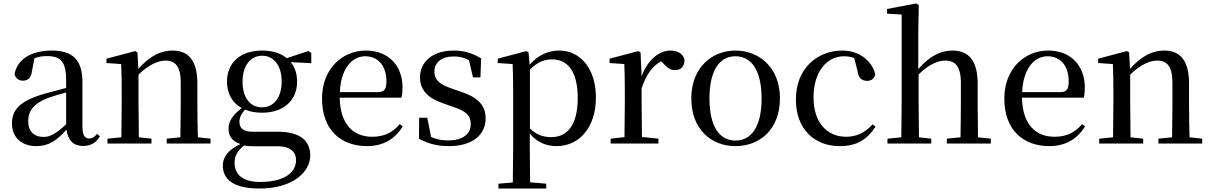

<svg xmlns="http://www.w3.org/2000/svg" viewBox="-20 -829 6997 1109"><path d="M459 14C503 14 535 -3 557 -42L541 -56C524 -36 512 -29 496 -29C470 -29 456 -46 456 -104V-355C456 -483 400 -537 279 -537C158 -537 81 -486 64 -402C69 -377 87 -363 113 -363C140 -363 160 -378 165 -420L179 -493C204 -502 227 -505 250 -505C329 -505 362 -475 362 -365V-321C320 -310 274 -298 235 -287C97 -247 49 -196 49 -116C49 -32 109 15 189 15C263 15 306 -17 364 -80C372 -21 402 14 459 14ZM362 -111C302 -55 268 -38 232 -38C178 -38 143 -68 143 -130C143 -189 176 -232 257 -263C287 -274 324 -285 362 -295Z M1021 0H1196V-28L1123 -36C1121 -91 1120 -174 1120 -230V-348C1120 -482 1066 -537 977 -537C911 -537 847 -508 779 -431L774 -526L761 -534L595 -490V-465L680 -459C682 -410 683 -363 683 -295V-230L681 -36L601 -28V0H855V-28L782 -36L780 -230V-398C841 -458 897 -479 936 -479C992 -479 1024 -446 1024 -352V-230L1022 -36L943 -28V0Z M1493 -209C1423 -209 1381 -267 1381 -357C1381 -448 1425 -507 1495 -507C1562 -507 1607 -449 1607 -358C1607 -268 1563 -209 1493 -209ZM1494 -178C1620 -178 1696 -251 1696 -357C1696 -402 1684 -441 1659 -470L1778 -464V-523L1761 -534L1636 -493C1603 -521 1555 -537 1494 -537C1366 -537 1291 -465 1291 -357C1291 -290 1321 -235 1376 -205C1321 -162 1300 -126 1300 -85C1300 -42 1323 -12 1369 3C1301 35 1267 75 1267 128C1267 203 1323 260 1479 260C1669 260 1772 166 1772 69C1772 -15 1715 -68 1586 -68H1439C1385 -68 1363 -90 1363 -124C1363 -151 1373 -170 1395 -196C1423 -184 1456 -178 1494 -178ZM1390 11C1410 15 1432 16 1463 16H1583C1664 16 1690 54 1690 96C1690 169 1620 222 1482 222C1388 222 1335 184 1335 112C1335 69 1352 43 1390 11Z M2101 15C2193 15 2263 -27 2306 -99L2289 -112C2250 -65 2200 -39 2130 -39C2023 -39 1945 -108 1942 -265H2299C2303 -281 2305 -301 2305 -325C2305 -445 2228 -537 2093 -537C1958 -537 1840 -432 1840 -260C1840 -78 1949 15 2101 15ZM1943 -297C1949 -432 2012 -504 2090 -504C2166 -504 2212 -446 2212 -360C2212 -316 2201 -297 2164 -297Z M2573 15C2711 15 2785 -52 2785 -145C2785 -217 2745 -265 2643 -299L2591 -317C2517 -342 2489 -369 2489 -415C2489 -467 2529 -503 2602 -503C2634 -503 2661 -496 2689 -481L2712 -382H2755L2759 -492C2707 -522 2663 -537 2601 -537C2476 -537 2406 -470 2406 -382C2406 -305 2457 -260 2540 -232L2593 -213C2675 -188 2699 -159 2699 -112C2699 -55 2654 -18 2568 -18C2528 -18 2498 -25 2470 -38L2448 -149H2401L2400 -27C2455 1 2505 15 2573 15Z M3195 15C3325 15 3422 -92 3422 -265C3422 -433 3332 -537 3210 -537C3149 -537 3088 -512 3039 -455L3033 -526L3020 -534L2855 -490V-465L2941 -459C2943 -410 2944 -361 2944 -293V23L2942 225L2859 232V260H3135V232L3042 224L3040 23V-57C3086 -3 3141 15 3195 15ZM3041 -427C3088 -474 3128 -486 3169 -486C3258 -486 3317 -418 3317 -263C3317 -98 3250 -37 3165 -37C3118 -37 3081 -49 3041 -87Z M3686 -319C3713 -400 3749 -448 3799 -475L3808 -466C3832 -439 3851 -424 3878 -424C3917 -424 3934 -448 3934 -485C3925 -520 3892 -537 3852 -537C3785 -537 3719 -480 3686 -388L3680 -526L3667 -534L3501 -490V-465L3586 -459C3588 -410 3589 -363 3589 -295V-230L3587 -37L3507 -28V0H3783V-28L3688 -38L3686 -230Z M4228 15C4368 15 4485 -81 4485 -261C4485 -441 4363 -537 4228 -537C4094 -537 3973 -440 3973 -261C3973 -82 4088 15 4228 15ZM4228 -17C4134 -17 4078 -101 4078 -260C4078 -420 4134 -504 4228 -504C4322 -504 4379 -420 4379 -260C4379 -101 4322 -17 4228 -17Z M4831 15C4930 15 4991 -25 5037 -98L5020 -111C4978 -63 4927 -39 4868 -39C4756 -39 4679 -122 4679 -266C4679 -414 4755 -504 4855 -504C4875 -504 4894 -501 4914 -494L4933 -420C4938 -378 4958 -362 4989 -362C5013 -362 5029 -374 5036 -400C5015 -481 4940 -537 4846 -537C4703 -537 4577 -436 4577 -254C4577 -84 4683 15 4831 15Z M5526 0H5703V-28L5629 -36C5628 -91 5627 -174 5627 -230V-346C5627 -483 5572 -537 5482 -537C5413 -537 5349 -505 5284 -430V-644L5287 -800L5272 -809L5103 -777V-750L5188 -745V-230L5186 -36L5106 -28V0H5359V-28L5288 -36L5286 -230V-399C5346 -459 5400 -479 5441 -479C5496 -479 5530 -446 5530 -352V-230C5530 -174 5529 -92 5528 -36L5449 -28V0Z M6042 15C6134 15 6204 -27 6247 -99L6230 -112C6191 -65 6141 -39 6071 -39C5964 -39 5886 -108 5883 -265H6240C6244 -281 6246 -301 6246 -325C6246 -445 6169 -537 6034 -537C5899 -537 5781 -432 5781 -260C5781 -78 5890 15 6042 15ZM5884 -297C5890 -432 5953 -504 6031 -504C6107 -504 6153 -446 6153 -360C6153 -316 6142 -297 6105 -297Z M6749 0H6924V-28L6851 -36C6849 -91 6848 -174 6848 -230V-348C6848 -482 6794 -537 6705 -537C6639 -537 6575 -508 6507 -431L6502 -526L6489 -534L6323 -490V-465L6408 -459C6410 -410 6411 -363 6411 -295V-230L6409 -36L6329 -28V0H6583V-28L6510 -36L6508 -230V-398C6569 -458 6625 -479 6664 -479C6720 -479 6752 -446 6752 -352V-230L6750 -36L6671 -28V0Z"/></svg>

Font: Source Han Serif SC Medium
Style: Regular
Weight: 500
Designer: Ryoko NISHIZUKA 西塚涼子 (kana & ideographs); Frank Grießhammer (Latin, Greek & Cyrillic); Wenlong ZHANG 张文龙 (bopomofo); San
Foundry: Adobe
Version: Version 2.003;hotconv 1.1.1;makeotfexe 2.6.0